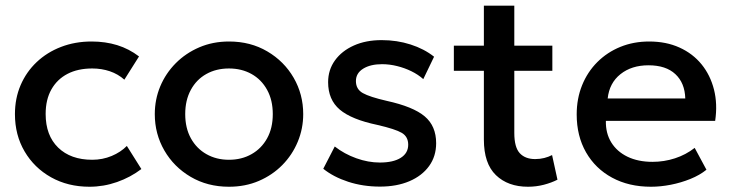

<svg xmlns="http://www.w3.org/2000/svg" viewBox="-20 -660 2643 694"><path d="M303.5 15Q225.5 15 164.5 -19.2Q103.5 -53.5 68.8 -112.8Q34 -172 34 -247.5Q34 -304.5 54.5 -352.2Q75 -400 112.5 -435.5Q150 -471 200.8 -490.5Q251.5 -510 311 -510Q361 -510 403.8 -496.8Q446.5 -483.5 482.5 -456L429.5 -372Q406.5 -392.5 376.8 -402.5Q347 -412.5 313.5 -412.5Q261.5 -412.5 224 -393Q186.5 -373.5 165.8 -336.8Q145 -300 145 -248Q145 -170.5 190.2 -126.5Q235.5 -82.5 313.5 -82.5Q350.5 -82.5 383.5 -96.2Q416.5 -110 438.5 -132.5L491 -49Q451.5 -19 403 -2Q354.5 15 303.5 15Z M807.5 15Q730 15 669.2 -20.8Q608.5 -56.5 574 -116.2Q539.5 -176 539.5 -247.5Q539.5 -300.5 559.2 -347.8Q579 -395 615.2 -431.5Q651.5 -468 700.5 -489Q749.5 -510 808 -510Q885.5 -510 946.2 -474.2Q1007 -438.5 1041.5 -378.8Q1076 -319 1076 -247.5Q1076 -195 1056.2 -147.5Q1036.5 -100 1000.5 -63.5Q964.5 -27 915.5 -6Q866.5 15 807.5 15ZM807.5 -82.5Q853.5 -82.5 889.2 -102.8Q925 -123 945.5 -160Q966 -197 966 -247.5Q966 -298 945.5 -335.2Q925 -372.5 889.2 -392.5Q853.5 -412.5 807.5 -412.5Q761.5 -412.5 725.8 -392.5Q690 -372.5 669.8 -335.2Q649.5 -298 649.5 -247.5Q649.5 -197 670 -160Q690.5 -123 726.2 -102.8Q762 -82.5 807.5 -82.5Z M1353.5 14.5Q1292 14.5 1238.5 -3Q1185 -20.5 1148.5 -50L1190 -130.5Q1224.5 -103.5 1267.8 -88Q1311 -72.5 1353 -72.5Q1401.5 -72.5 1428.5 -89.5Q1455.5 -106.5 1455.5 -137Q1455.5 -166 1432.2 -179.8Q1409 -193.5 1344 -208.5Q1250.5 -228 1208.2 -263.8Q1166 -299.5 1166 -363Q1166 -407.5 1190.8 -441.8Q1215.5 -476 1259 -495.5Q1302.5 -515 1359.5 -515Q1415 -515 1464 -499.2Q1513 -483.5 1549 -455L1510 -374Q1491.5 -390.5 1467 -402.5Q1442.5 -414.5 1415.2 -421.2Q1388 -428 1361 -428Q1319 -428 1292.8 -411.8Q1266.5 -395.5 1266.5 -367Q1266.5 -337.5 1291.5 -323.5Q1316.5 -309.5 1377.5 -295.5Q1473.5 -274.5 1515 -239.5Q1556.5 -204.5 1556.5 -142.5Q1556.5 -95 1531 -59.8Q1505.5 -24.5 1459.8 -5Q1414 14.5 1353.5 14.5Z M1888.5 15Q1816 15 1772.5 -27Q1729 -69 1729 -155.5V-639.5H1839V-495H1976.5V-404H1839V-179.5Q1839 -127.5 1858.8 -106.2Q1878.5 -85 1914.5 -85Q1932 -85 1947.5 -89Q1963 -93 1975.5 -99.5L1995 -10.5Q1973.5 0.5 1945.8 7.8Q1918 15 1888.5 15ZM1620.5 -404V-495H1743.5V-404Z M2333 15Q2253 15 2192.5 -17.8Q2132 -50.5 2098.2 -109.5Q2064.5 -168.5 2064.5 -246.5Q2064.5 -303.5 2084 -351.8Q2103.5 -400 2139 -435.5Q2174.5 -471 2222.2 -490.5Q2270 -510 2326.5 -510Q2388 -510 2436 -488.2Q2484 -466.5 2515.8 -427.5Q2547.5 -388.5 2560.8 -336.2Q2574 -284 2565 -223H2170Q2169 -178.5 2189.5 -145.2Q2210 -112 2248.2 -93.5Q2286.5 -75 2338.5 -75Q2380.5 -75 2419.8 -87.8Q2459 -100.5 2491 -125.5L2533.5 -46.5Q2509.5 -27 2475.5 -13.2Q2441.5 0.5 2404.5 7.8Q2367.5 15 2333 15ZM2176.5 -304H2457Q2455.5 -360 2421.2 -392Q2387 -424 2324 -424Q2263 -424 2222.8 -392Q2182.5 -360 2176.5 -304Z"/></svg>

Font: Geologica Roman
Style: Regular
Weight: 400
Designer: Sindre Bremnes, Frode Helland
Foundry: Monokrom Skriftforlag AS
Version: Version 1.010;gftools[0.9.28]